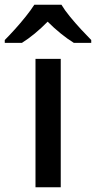

<svg xmlns="http://www.w3.org/2000/svg" viewBox="-66 -786 403 806"><path d="M189 0H83V-539H189ZM192 -766Q205 -744 227.5 -716.5Q250 -689 274.5 -662.5Q299 -636 317 -618V-606H244Q218 -622 189.5 -645Q161 -668 134 -695Q80 -640 26 -606H-46V-618Q-27 -637 -3.5 -663Q20 -689 42 -716.5Q64 -744 78 -766Z"/></svg>

Font: Noto Sans Medium
Style: Regular
Weight: 500
Designer: Monotype Design Team
Foundry: Monotype Imaging Inc.
Version: Version 2.007